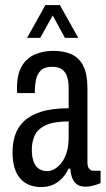

<svg xmlns="http://www.w3.org/2000/svg" viewBox="-20 -744 430 776"><path d="M146.4 12Q118.8 12 97.5 3Q76.2 -6 60.9 -23.5Q45.7 -41.1 38.2 -67.9Q30.7 -94.6 30.7 -129.2Q30.7 -165.9 41 -197.7Q51.4 -229.5 76.9 -254Q102.5 -278.5 146.6 -292.4Q190.8 -306.4 257.5 -306.4V-388.9Q257.5 -416.9 250.8 -435.6Q244.1 -454.3 229.4 -464.2Q214.6 -474.1 191.6 -474.1Q161.2 -474.1 146.2 -460.4Q131.2 -446.6 126.1 -424.5Q120.9 -402.4 120.9 -374.9V-367.8H49.7Q48.7 -372.3 48.7 -377Q48.7 -381.8 48.7 -387.7Q48.7 -444.6 68.5 -477.4Q88.3 -510.3 122 -524.4Q155.8 -538.5 196.3 -538.5Q236.6 -538.5 267.6 -525.2Q298.6 -511.8 316 -478.8Q333.4 -445.8 333.4 -386.2V-88.2Q333.4 -70.9 339.9 -62.4Q346.4 -53.9 357.6 -53.9H386.6V-4.1Q373.9 1.5 357.9 6Q342 10.5 325.3 10.5Q303.6 10.5 290.4 0.6Q277.2 -9.3 271.3 -26.2Q265.4 -43.1 263.8 -62.6H257.4Q247.4 -41.8 232.1 -24.8Q216.9 -7.9 195.9 2Q174.9 12 146.4 12ZM170.7 -52.4Q185.1 -52.4 200.3 -60.9Q215.5 -69.3 228.5 -85.9Q241.5 -102.5 249.5 -128.4Q257.5 -154.3 257.5 -189.2V-253.4Q196 -252.9 164.1 -237.6Q132.2 -222.2 120.4 -196.8Q108.6 -171.3 108.6 -139.7Q108.6 -111.1 115.5 -91.6Q122.4 -72.2 136.4 -62.3Q150.5 -52.4 170.7 -52.4ZM89.5 -591 163.5 -723.5H221.9L296.3 -591H242.4L176.1 -712.6H210.4L142.6 -591Z"/></svg>

Font: Archivo SemiBold ExtraCondensed
Style: Regular
Weight: 600
Width: 2
Version: Version 2.001